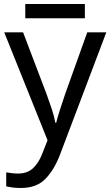

<svg xmlns="http://www.w3.org/2000/svg" viewBox="-20 -697 550 957"><path d="M1 -536H95L211 -231Q226 -190 238 -154Q250 -118 256 -85H260Q266 -110 279 -150.5Q292 -191 306 -232L415 -536H510L279 74Q250 150 206 195Q162 240 84 240Q60 240 42 237.5Q24 235 11 232V162Q22 164 37.5 166Q53 168 70 168Q116 168 144 142Q172 116 189 73L217 2ZM403 -677V-606H106V-677Z"/></svg>

Font: Noto Sans
Style: Regular
Weight: 400
Designer: Monotype Design Team
Foundry: Monotype Imaging Inc.
Version: Version 1.902